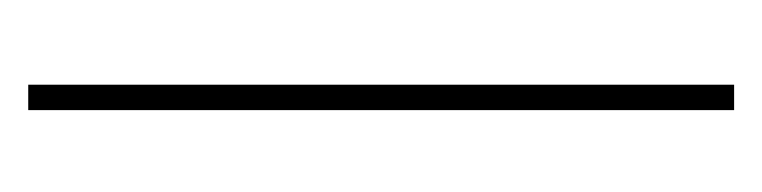

<svg xmlns="http://www.w3.org/2000/svg" viewBox="-222 -318 540 136"><g transform="rotate(-90 48.0 -250.0)"><path d="M38 0H56V-500H38Z"/></g></svg>

Font: Advent Pro Thin
Style: Regular
Weight: 250
Version: Version 3.000